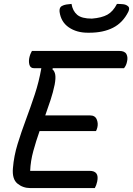

<svg xmlns="http://www.w3.org/2000/svg" viewBox="-20 -960 679 980"><path d="M135 0Q97 0 69 -23Q41 -46 46 -102Q51 -164 70 -225.5Q89 -287 112.5 -350Q136 -413 157.5 -478Q179 -543 191 -612H153Q135 -612 130 -630Q125 -648 131 -671Q134 -682 137 -688Q140 -694 143 -700H589Q617 -700 625.5 -683.5Q634 -667 628 -644Q626 -634 622 -626Q618 -618 613 -612H250L247 -607Q259 -597 262 -578.5Q265 -560 259 -528Q251 -489 238 -449.5Q225 -410 211 -371H439Q465 -371 473.5 -351Q482 -331 477 -310Q474 -298 470 -291H182Q164 -240 150 -189Q136 -138 134 -88H437Q488 -88 476 -33Q472 -14 464 0ZM577 -940Q594 -940 608 -938.5Q622 -937 631 -930Q645 -921 635 -900Q607 -844 557 -818.5Q507 -793 436 -793H428Q371 -793 331 -820.5Q291 -848 284 -900Q282 -921 295 -929Q306 -935 318.5 -937Q331 -939 345 -940Q351 -904 374 -884.5Q397 -865 449 -865Q499 -869 528 -885Q557 -901 577 -940Z"/></svg>

Font: Recursive Mn Csl St
Style: Italic
Weight: 400
Italic angle: -15°
Monospace: yes
Version: Version 1.079;hotconv 1.0.112;makeotfexe 2.5.65598; ttfautoh